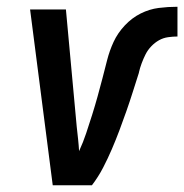

<svg xmlns="http://www.w3.org/2000/svg" viewBox="-20 -548 545 568"><path d="M252 0H136L69 -520H175L207 -173Q209 -155 211 -136.5Q213 -118 214 -100V-101Q226 -127 235 -154Q244 -181 252.5 -208Q261 -235 268.5 -262Q276 -289 283 -316Q290 -343 297 -370.5Q304 -398 316 -424Q328 -450 349 -472.5Q370 -495 396 -508Q422 -521 449.5 -524.5Q477 -528 505 -528V-440Q492 -440 477.5 -438Q463 -436 450.5 -429Q438 -422 427.5 -411Q417 -400 410.5 -387Q404 -374 399 -360.5Q394 -347 391 -334V-333Q382 -305 373 -276.5Q364 -248 354 -219.5Q344 -191 333.5 -163Q323 -135 311 -107Q299 -79 285 -52Q271 -25 252 0Z"/></svg>

Font: Iosevka Semibold
Style: Italic
Weight: 600
Italic angle: -9°
Monospace: yes
Designer: Belleve Invis
Foundry: Belleve Invis
Version: Version 32.5.0; ttfautohint (v1.8.4)